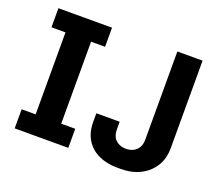

<svg xmlns="http://www.w3.org/2000/svg" viewBox="-116 -853 1180 1030"><g transform="rotate(20 474.0 -338.0)"><path d="M53 0V-109H133V-577H53V-686H359V-577H279V-109H359V0ZM642 10Q582 10 535.5 -11.5Q489 -33 463 -75Q437 -117 437 -176V-226H570V-184Q570 -142 593 -121.5Q616 -101 650 -101Q674 -101 692.5 -110.5Q711 -120 721.5 -138Q732 -156 732 -184V-686H876V-187Q876 -126 848 -82Q820 -38 772 -14Q724 10 662 10Z"/></g></svg>

Font: Chivo SemiBold
Style: Regular
Weight: 600
Designer: Hector Gatti
Foundry: Omnibus-Type
Version: Version 2.002